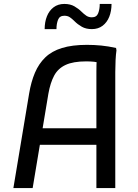

<svg xmlns="http://www.w3.org/2000/svg" viewBox="-20 -956 702 976"><path d="M48 0 128 -480Q138 -540 157.5 -586Q177 -632 210 -664Q243 -696 295 -712Q347 -728 422 -728Q458 -728 494.5 -724.5Q531 -721 570 -712L572 -700Q569 -680 567.5 -650Q566 -620 566 -590Q566 -560 566 -540V0H470V-592Q470 -612 470.5 -629.5Q471 -647 474 -663L490 -634Q477 -640 458.5 -642Q440 -644 418 -644Q352 -644 313.5 -626Q275 -608 255.5 -572Q236 -536 226 -480L146 0ZM148 -220V-304H510V-220ZM207 -808Q207 -844 218.5 -873Q230 -902 252.5 -919Q275 -936 307 -936Q337 -936 358 -924Q379 -912 395 -896Q407 -884 419 -876Q431 -868 447 -868Q471 -868 479 -888.5Q487 -909 487 -936H547Q547 -900 535.5 -871Q524 -842 501.5 -825Q479 -808 447 -808Q417 -808 396 -820Q375 -832 359 -848Q347 -860 335.5 -868Q324 -876 307 -876Q283 -876 275 -855.5Q267 -835 267 -808Z"/></svg>

Font: Kufam
Style: Regular
Weight: 400
Designer: Wael Morcos, Artur Schmal
Foundry: Original Type
Version: Version 1.301; ttfautohint (v1.8.3)